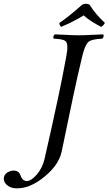

<svg xmlns="http://www.w3.org/2000/svg" viewBox="-79 -833 579 1023"><path d="M397.9 -808.1Q431.2 -755.4 480 -710.9Q470.7 -694.8 459.5 -689.9Q400.4 -720.7 366.7 -751Q312 -716.8 246.6 -689.9Q237.3 -698.2 237.3 -710.9Q285.2 -742.2 358.9 -808.1Q379.9 -817.9 397.9 -808.1ZM157.7 16.1Q193.8 -139.2 232.4 -320.8Q252 -412.1 274.9 -536.1Q287.1 -600.6 269.5 -614.7Q255.9 -625 207 -627Q201.2 -638.7 212.4 -649.9Q234.9 -649.4 269.5 -647.5Q312.5 -645 340.3 -645Q368.7 -645 413.6 -647.5Q450.2 -649.4 471.2 -649.9Q477.1 -638.2 466.3 -627Q409.2 -624.5 392.1 -609.9Q373.5 -592.3 359.9 -536.1Q335.4 -434.6 311 -319.8Q264.6 -101.1 250 -27.3Q233.4 54.7 137.7 124Q78.6 166.5 23.9 169.9Q15.6 170.4 7.8 170.4Q-24.9 170.4 -46.9 148.4Q-61.5 131.8 -58.1 111.8Q-52.7 85.9 -18.1 77.1Q-11.2 75.7 -6.3 75.7Q20 75.7 29.3 99.1Q34.7 112.3 35.2 113.3Q46.4 131.3 62 131.8Q87.4 131.8 118.2 95.7Q147 61.5 157.7 16.1Z"/></svg>

Font: Linux Libertine Display Slanted O
Style: Slanted
Weight: 400
Designer: Philipp H. Poll
Foundry: Philipp H. Poll
Version: Version 5.0.9